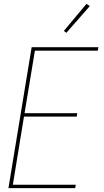

<svg xmlns="http://www.w3.org/2000/svg" viewBox="-20 -981 540 1001"><path d="M24 0 145 -735H493L490 -717H162L108 -391H383L380 -373H105L47 -18H375L372 0ZM326 -810 313 -820 431 -961 448 -949Z"/></svg>

Font: Iosevka Curly Thin
Style: Italic
Weight: 100
Italic angle: -9°
Monospace: yes
Designer: Belleve Invis
Foundry: Belleve Invis
Version: Version 22.1.2; ttfautohint (v1.8.4)